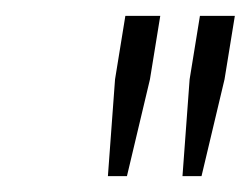

<svg xmlns="http://www.w3.org/2000/svg" viewBox="-20 -740 316 242"><path d="M125 -640 138 -720H182L169 -640L140 -518H116ZM219 -640 232 -720H276L263 -640L234 -518H210Z"/></svg>

Font: Thasadith
Style: Italic
Weight: 400
Italic angle: -9°
Designer: Cadson Demak Co.,Ltd.
Foundry: Cadson Demak Co.,Ltd.
Version: Version 1.000; ttfautohint (v1.6)